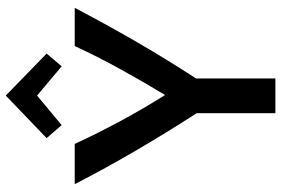

<svg xmlns="http://www.w3.org/2000/svg" viewBox="-174 -797 971 663"><g transform="rotate(-90 311.5 -465.5)"><path d="M252 0V-272Q183 -379 122 -483.5Q61 -588 7 -693H146Q182 -615 224.5 -536Q267 -457 315 -381Q361 -457 404.5 -536Q448 -615 484 -693H616Q561 -588 501 -484Q441 -380 372 -274V0ZM211 -738 166 -790 313 -931 458 -790 414 -738 313 -823Z"/></g></svg>

Font: Ubuntu Sans SemiBold
Style: Regular
Weight: 600
Designer: Dalton Maag Ltd
Foundry: Dalton Maag Ltd
Version: Version 1.006; ttfautohint (v1.8.4.7-5d5b)